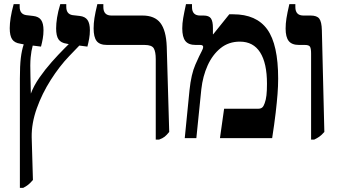

<svg xmlns="http://www.w3.org/2000/svg" viewBox="-20 -667 1629 927"><path d="M76 240V-287Q76 -350 80.5 -387Q85 -424 94 -451V-453L78 -456Q50 -460 38.5 -477.5Q27 -495 27 -531Q27 -553 31.5 -582Q36 -611 46 -647H75V-634Q75 -599 106 -594L140 -590Q167 -587 178.5 -570.5Q190 -554 190 -521Q190 -500 186.5 -480.5Q183 -461 178 -442L138 -447Q131 -422 128 -390Q125 -358 127 -299L129 -215Q143 -253 170.5 -292.5Q198 -332 230 -368Q262 -404 290 -432L312 -454L302 -456Q274 -460 262.5 -477Q251 -494 251 -530Q251 -553 255.5 -582Q260 -611 271 -647H300V-634Q300 -599 330 -594L365 -590Q391 -587 402.5 -570.5Q414 -554 414 -521Q414 -500 410.5 -480.5Q407 -461 402 -442L363 -447L314 -396Q267 -347 225 -281Q183 -215 157.5 -143.5Q132 -72 133 -5L139 202Q126 217 116 225Q106 233 92 240Z M732 7V-381Q732 -417 722.5 -433.5Q713 -450 678 -450H497Q461 -450 446.5 -469Q432 -488 432 -530Q432 -554 436 -580Q440 -606 450 -647H479V-633Q479 -592 518 -592H668Q727 -592 754.5 -556Q782 -520 785 -443L797 -30Q785 -15 775 -7Q765 1 748 7Z M872 0 895 -232Q903 -309 923.5 -355.5Q944 -402 954 -420Q961 -433 961 -440Q961 -450 947 -450H925Q890 -450 875 -469Q860 -488 860 -530Q860 -554 864.5 -580Q869 -606 878 -647H907V-633Q907 -592 946 -592H963Q989 -592 998.5 -578Q1008 -564 1008 -532V-502L1009 -501L1087 -598H1106Q1218 -598 1270.5 -525Q1323 -452 1323 -287Q1323 -252 1320 -213Q1317 -174 1311 -122.5Q1305 -71 1294 0H1042L1062 -142H1226Q1239 -142 1246 -148Q1253 -154 1258 -169Q1264 -185 1266.5 -207Q1269 -229 1269 -263Q1269 -362 1236 -414Q1203 -466 1138 -466Q1084 -466 1045 -434.5Q1006 -403 982.5 -351Q959 -299 952 -236L928 0Z M1482 7V-408Q1482 -432 1477 -441Q1472 -450 1452 -450H1424Q1389 -450 1374 -469Q1359 -488 1359 -529Q1359 -553 1363 -578.5Q1367 -604 1377 -647H1406V-633Q1406 -592 1445 -592H1480Q1510 -592 1521.5 -577Q1533 -562 1534 -521L1546 -30Q1533 -15 1521.5 -7Q1510 1 1497 7Z"/></svg>

Font: Noto Serif Hebrew Condensed
Style: Bold
Weight: 700
Width: 3
Designer: Monotype Design Team
Foundry: Monotype Imaging Inc.
Version: Version 2.004; ttfautohint (v1.8.4.7-5d5b)